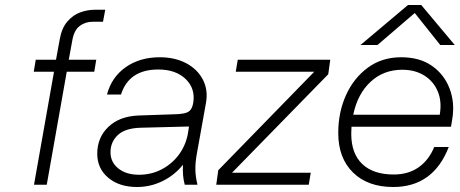

<svg xmlns="http://www.w3.org/2000/svg" viewBox="-20 -739 1839 768"><path d="M115 -452 123 -500H204L219 -582Q227 -627 249.5 -653Q272 -679 301 -689.5Q330 -700 359 -700H401L392 -652H351Q321 -652 298.5 -635Q276 -618 269 -576L255 -500H365L357 -452H247L167 0H116L196 -452Z M767 -122Q761 -88 761.5 -60Q762 -32 770 0H719Q709 -37 712 -80Q678 -38 630 -14.5Q582 9 528 9Q457 9 413 -28Q369 -65 369 -124Q369 -189 413.5 -231.5Q458 -274 534 -277L681 -282Q716 -283 731 -290.5Q746 -298 751 -319L753 -328Q762 -385 722.5 -423Q683 -461 613 -461Q496 -461 464 -361H408Q426 -430 482.5 -470Q539 -510 619 -510Q680 -510 725 -486Q770 -462 791.5 -420.5Q813 -379 804 -328ZM422 -130Q422 -90 453.5 -65Q485 -40 536 -40Q584 -40 624.5 -60.5Q665 -81 693 -117Q721 -153 731 -201L736 -233L541 -228Q480 -226 451 -198.5Q422 -171 422 -130Z M931 -500H1301L1293 -442L908 -48H1223L1215 0H845L853 -58L1237 -452H923Z M1612 -719H1665L1799 -559H1741L1639 -687L1490 -559H1422ZM1333 -207Q1333 -290 1364 -358.5Q1395 -427 1451.5 -468.5Q1508 -510 1585 -510Q1659 -510 1708 -475.5Q1757 -441 1778.5 -384.5Q1800 -328 1789 -262L1784 -232H1386Q1385 -218 1385 -204Q1385 -125 1429 -83Q1473 -41 1555 -41Q1613 -41 1654 -69.5Q1695 -98 1717 -151H1775Q1713 9 1553 9Q1451 9 1392 -49Q1333 -107 1333 -207ZM1589 -460Q1514 -460 1462 -411.5Q1410 -363 1393 -280H1739Q1748 -333 1731 -373.5Q1714 -414 1677 -437Q1640 -460 1589 -460Z"/></svg>

Font: Overused Grotesk Light
Style: Italic
Weight: 300
Italic angle: -10°
Version: Version 0.003